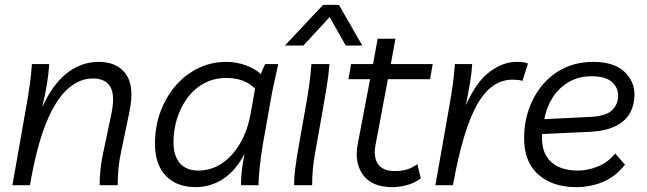

<svg xmlns="http://www.w3.org/2000/svg" viewBox="-20 -760 2657 788"><path d="M31 0 88 -324Q96 -368 102 -411Q108 -454 111 -497H182Q180 -460 172.5 -414.5Q165 -369 153 -319Q193 -410 252.5 -458Q312 -506 385 -506Q461 -506 497 -455.5Q533 -405 511 -300L476 -132Q469 -99 466 -66Q463 -33 463 0H389Q389 -64 402 -126L437 -292Q453 -369 433 -403.5Q413 -438 360 -438Q308 -438 259.5 -396.5Q211 -355 171 -259Q131 -163 103 0Z M783 8Q705 8 660.5 -38.5Q616 -85 616 -170Q616 -240 638.5 -301Q661 -362 700.5 -408Q740 -454 793.5 -480Q847 -506 909 -506Q951 -506 990 -491.5Q1029 -477 1050 -456L1068 -497H1122Q1110 -445 1101.5 -403.5Q1093 -362 1087 -326L1059 -169Q1051 -122 1046 -74Q1041 -26 1041 0H969Q969 -32 973 -64Q977 -96 984 -129Q947 -59 895.5 -25.5Q844 8 783 8ZM794 -60Q847 -60 891 -89.5Q935 -119 966 -172.5Q997 -226 1009 -296L1027 -396Q984 -440 909 -440Q858 -440 817.5 -418Q777 -396 749 -358Q721 -320 706.5 -273Q692 -226 692 -176Q692 -120 718.5 -90Q745 -60 794 -60Z M1187 0Q1187 -32 1191 -63Q1195 -94 1200 -126L1235 -324Q1243 -368 1249 -411Q1255 -454 1258 -497H1332Q1329 -454 1321 -405Q1313 -356 1307 -322L1273 -131Q1261 -65 1261 0ZM1467 -573H1399L1333 -690L1225 -573H1149L1306 -740H1371Z M1590 8Q1506 8 1470 -42Q1434 -92 1448 -168L1499 -435H1410L1421 -497H1511L1530 -601H1603L1584 -497H1756L1745 -435H1572L1521 -164Q1512 -115 1531.5 -86.5Q1551 -58 1601 -58Q1626 -58 1647 -63.5Q1668 -69 1693 -86L1707 -28Q1682 -9 1651 -0.5Q1620 8 1590 8Z M2124 -428Q2115 -431 2105 -432Q2095 -433 2083 -433Q1996 -433 1938 -330.5Q1880 -228 1839 0H1767L1824 -324Q1832 -367 1838 -410.5Q1844 -454 1847 -497H1918Q1916 -462 1908.5 -417.5Q1901 -373 1892 -328Q1935 -425 1990 -465.5Q2045 -506 2099 -506Q2115 -506 2127 -504.5Q2139 -503 2147 -499Z M2344 8Q2248 8 2189.5 -43.5Q2131 -95 2131 -193Q2131 -255 2150.5 -311.5Q2170 -368 2207 -412Q2244 -456 2296.5 -481Q2349 -506 2415 -506Q2498 -506 2541 -467Q2584 -428 2584 -371Q2584 -331 2566.5 -298Q2549 -265 2509.5 -244Q2470 -223 2403 -219L2205 -210Q2200 -136 2239 -98Q2278 -60 2352 -60Q2393 -60 2434.5 -77Q2476 -94 2505 -130L2545 -84Q2506 -35 2455 -13.5Q2404 8 2344 8ZM2408 -447Q2353 -447 2312 -422Q2271 -397 2246.5 -357Q2222 -317 2214 -271L2399 -280Q2467 -283 2492 -307.5Q2517 -332 2517 -367Q2517 -401 2491 -424Q2465 -447 2408 -447Z"/></svg>

Font: Livvic
Style: Italic
Weight: 400
Italic angle: -10°
Designer: Jacques Le Bailly, Baron von Fonthausen
Version: Version 1.001; ttfautohint (v1.8.2)